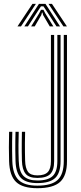

<svg xmlns="http://www.w3.org/2000/svg" viewBox="-20 -984 428 1011"><path d="M176.7 7Q98.9 7 64.5 -26.1Q30.1 -59.3 27.9 -135.6Q27 -172.5 26.8 -208Q26.6 -243.6 27.9 -289.9H44.8Q44.1 -262.8 43.8 -238.1Q43.4 -213.4 43.8 -188.6Q44.1 -163.8 44.8 -136Q47 -66.7 77.6 -36.6Q108.1 -6.4 176.7 -6.4Q251.3 -6.4 283.5 -36.4Q315.8 -66.4 315.8 -135.6V-800H332.7V-135.6Q332.7 -59.3 296.5 -26.1Q260.3 7 176.7 7ZM176.7 -19.9Q117.1 -19.9 90.3 -47Q63.6 -74 61.7 -136.4Q60.8 -166.1 60.6 -191.5Q60.3 -217 60.7 -240.9Q61 -264.8 61.7 -289.9H78.6Q77.6 -256.8 77.3 -219.9Q77 -182.9 78.6 -137.4Q80.5 -79.7 104.5 -56.7Q128.4 -33.6 176.7 -33.6Q233.2 -33.6 257.6 -57.2Q282 -80.8 282 -135.6V-800H298.9V-135.6Q298.9 -73.6 270.6 -46.8Q242.2 -19.9 176.7 -19.9ZM176.7 -47.1Q132.3 -47.1 114.6 -69.3Q96.8 -91.5 95.4 -137.8Q94.7 -164.6 94.5 -188.1Q94.3 -211.5 94.6 -236Q94.9 -260.5 95.4 -289.9H112.3Q111.4 -257.2 111.2 -230.8Q111 -204.5 111.4 -181.9Q111.9 -159.4 112.3 -137.8Q113.4 -98.9 127.1 -79.7Q140.9 -60.5 176.7 -60.5Q215.1 -60.5 231.7 -78Q248.2 -95.5 248.2 -135.6V-800H265.1V-135.6Q265.1 -88.1 244.6 -67.6Q224.1 -47.1 176.7 -47.1ZM72 -845 150.9 -963.7H169L90.5 -845ZM108.2 -845 185.1 -963.7H219.4L296.2 -845H277.4L224.6 -927L208.9 -950.6H195.7L179.8 -926.7L127.1 -845ZM143.9 -845 186.4 -913.9 195.9 -932.5H208.7L218.3 -913.9L260.9 -845H242L207 -904.6L203.7 -917.6H200.9L197.4 -904.6L162.8 -845ZM313.9 -845 235.4 -963.7H253.5L332.4 -845Z"/></svg>

Font: Big Shoulders Inline Text SC Thin
Style: Regular
Weight: 100
Designer: Patric King
Foundry: XO Type Co
Version: Version 2.002